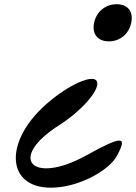

<svg xmlns="http://www.w3.org/2000/svg" viewBox="-20 -867 644 910"><path d="M225 -395C-22 -198 6 56 270 19C379 4 498 -63 534 -128C586 -224 560 -225 390 -131C131 12 13 -117 261 -274C363 -339 448 -434 441 -476C434 -518 331 -480 225 -395ZM426 -759C415 -706 443 -671 496 -671C549 -671 591 -706 602 -759C613 -812 586 -847 533 -847C480 -847 437 -812 426 -759Z"/></svg>

Font: Venom Sans
Style: Obl
Weight: 400
Version: Version 1.001